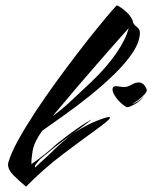

<svg xmlns="http://www.w3.org/2000/svg" viewBox="-20 -668 567 715"><path d="M77 27Q49 4 29.5 -16Q10 -36 10 -55Q10 -60 11 -63Q21 -98 47.5 -146Q74 -194 110.5 -249.5Q147 -305 188 -361.5Q229 -418 268.5 -469.5Q308 -521 341 -561.5Q374 -602 394 -625Q414 -648 415 -648Q425 -645 445 -628.5Q465 -612 472 -595Q474 -593 474 -591Q475 -579 488 -569Q501 -559 501 -547Q501 -513 475 -473.5Q449 -434 407 -393Q365 -352 316 -312.5Q267 -273 219.5 -239.5Q172 -206 137 -181Q107 -139 101.5 -106Q96 -73 97 -57Q146 -90 190 -131Q201 -140 222.5 -156.5Q244 -173 267 -189Q290 -205 302 -212Q313 -218 319.5 -222Q326 -226 318 -220Q294 -201 254 -172Q311 -210 368 -228Q379 -232 385 -232Q395 -232 384 -221.5Q373 -211 358 -200Q289 -150 216 -95Q143 -40 77 27ZM177 -236Q215 -264 249 -296.5Q283 -329 317 -360Q376 -416 412.5 -469Q449 -522 459 -563Q441 -543 410.5 -508.5Q380 -474 343 -431.5Q306 -389 267.5 -344Q229 -299 195 -258Q192 -255 187.5 -249.5Q183 -244 177 -236ZM114 -47Q125 -58 142 -73Q159 -88 181 -110Q191 -120 211.5 -138Q232 -156 254 -172Q214 -144 184 -120Q154 -96 129 -75L115 -58Q109 -51 110 -47Q111 -43 114 -47ZM452 -269Q441 -274 428.5 -286Q416 -298 407.5 -311.5Q399 -325 399 -335Q399 -347 411 -347Q418 -347 426 -345.5Q434 -344 444 -344Q455 -344 469.5 -352.5Q484 -361 497 -361Q505 -361 512.5 -355.5Q520 -350 526 -336Q529 -329 519.5 -318Q510 -307 496 -296.5Q482 -286 473 -281Q480 -282 493.5 -291Q507 -300 517 -310Q500 -289 478.5 -278Q457 -267 452 -269Z"/></svg>

Font: Smooch
Style: Regular
Weight: 400
Designer: Robert E. Leuschke
Foundry: Robert E. Leuschke
Version: Version 1.010; ttfautohint (v1.8.3)